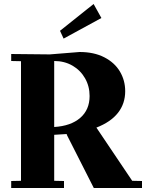

<svg xmlns="http://www.w3.org/2000/svg" viewBox="-20 -940 732 960"><path d="M690 -35V0H449L313 -268L316 -270Q293 -268 251 -266V-36L300 -35V0H36V-35L85 -36V-634L36 -635V-670L229 -668L378 -680Q450 -680 501.5 -653.5Q553 -627 579.5 -582.5Q606 -538 606 -484Q606 -422 570 -376Q534 -330 462 -302L641 -36ZM251 -305Q334 -310 381 -350.5Q428 -391 428 -460Q428 -509 405 -549Q382 -589 342 -612Q302 -635 251 -635ZM280 -786 448 -920 487 -850 298 -747Z"/></svg>

Font: Rakkas
Style: Regular
Weight: 400
Designer: Zeynep Akay
Foundry: Zeynep Akay
Version: Version 2.000